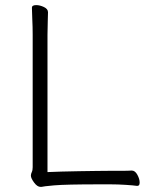

<svg xmlns="http://www.w3.org/2000/svg" viewBox="-20 -725 587 752"><path d="M516 3H518Q527 3 527 -10Q527 -24 518 -40.5Q509 -57 496 -57H495Q482 -56 458.5 -56Q435 -56 412 -56Q390 -56 358 -55.5Q326 -55 290 -54.5Q254 -54 221.5 -53Q189 -52 166 -51V-588Q166 -614 167 -639.5Q168 -665 168 -677Q168 -690 152 -697.5Q136 -705 122 -705Q105 -705 105 -695Q105 -678 106.5 -649Q108 -620 108 -589V-70Q108 -58 104.5 -51Q101 -44 101 -37Q101 -27 113.5 -10Q126 7 139 7H142Q147 6 157.5 4.5Q168 3 192 1Q216 -1 259 -2Q302 -3 372 -3H413Q441 -3 472 -1Q503 1 516 3Z"/></svg>

Font: Klee One
Style: Regular
Weight: 400
Designer: Fontworks Inc.
Foundry: Fontworks Inc.
Version: Version 1.100